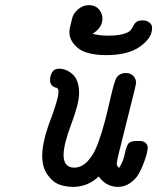

<svg xmlns="http://www.w3.org/2000/svg" viewBox="-20 -731 618 755"><path d="M146 -118.2Q146 -173.3 178 -258.1Q210 -342.8 210 -370.1Q210 -374 209.5 -376Q209 -377.9 209 -379.4Q209 -380.9 207 -381.8L205.1 -383.8L202.1 -386.2Q198.2 -387.2 196.8 -387.2Q176.8 -394 176.8 -417Q176.8 -432.1 184.8 -446.5Q192.9 -460.9 211.9 -460.9Q241.7 -460.9 266.4 -438Q291 -415 291 -365.2Q291 -324.2 260.5 -243.7Q230 -163.1 230 -121.1Q230 -72.3 272 -71.8Q300.8 -71.8 325 -97.4Q349.1 -123 365 -166.5Q380.9 -210 391.8 -252Q402.8 -293.9 413.8 -342.5Q424.8 -391.1 432.1 -411.1Q441.9 -444.3 476.1 -443.8Q492.2 -443.8 503.7 -432.9Q515.1 -421.9 515.1 -404.8L511.2 -384.8L445.8 -123Q439 -93.3 439 -88.9Q439 -77.6 448.2 -70.8Q464.4 -94.7 470.2 -124.3Q476.1 -153.8 484.1 -165.3Q492.2 -176.8 519 -176.8Q536.1 -176.8 539.1 -175.8Q561 -169.9 561 -147.9Q561 -145 558.1 -131.1Q555.2 -117.2 546.6 -93.5Q538.1 -69.8 526.1 -48.3Q514.2 -26.9 492.2 -11.5Q470.2 3.9 443.8 3.9Q397.9 3.9 368.2 -37.1Q325.2 3.9 267.1 3.9Q238.3 3.9 212.6 -5.6Q187 -15.1 166.5 -44.2Q146 -73.2 146 -118.2ZM252.9 -605Q252.9 -616.2 256.3 -628.2Q259.8 -640.1 262.2 -651.9Q266.1 -676.8 286.1 -693.8Q306.2 -710.9 330.1 -710.9Q354 -710.9 368.4 -695.1Q382.8 -679.2 382.8 -657.2Q382.8 -623 344.2 -598.1Q368.2 -591.3 402.8 -590.8Q440.9 -590.8 463.4 -596.9Q485.8 -603 493.4 -612.1Q501 -621.1 504.9 -630.1Q508.8 -639.2 516.8 -645Q524.9 -650.9 541 -650.9Q556.2 -650.9 567.1 -642.8Q578.1 -634.8 578.1 -620.1Q578.1 -582 531 -548.1Q483.9 -514.2 397 -514.2H396Q318.8 -515.1 285.9 -542.5Q252.9 -569.8 252.9 -605Z"/></svg>

Font: CMU Typewriter Text
Style: BoldItalic
Weight: 700
Italic angle: -14.04°
Version: Version 0.7.0